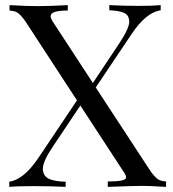

<svg xmlns="http://www.w3.org/2000/svg" viewBox="-20 -728 674 748"><path d="M399.9 -21Q471.2 -21 471.2 -36.1Q471.2 -44.4 463.9 -55.2L293 -316.9L185.1 -155.8Q147 -99.1 147 -70.8Q147.5 -42.5 169.9 -31.7Q192.4 -21 235.8 -20V0Q178.7 -2.9 112.3 -2.9Q45.9 -2.9 16.1 0V-20Q72.3 -28.3 128.9 -111.8L279.8 -336.9L84 -637.2Q60.5 -673.8 42.5 -681.6Q32.2 -686 17.1 -687V-708Q85.9 -704.1 127.9 -704.1Q169.9 -704.1 244.1 -708V-687Q177.2 -687 177.2 -665Q177.2 -657.2 186 -643.1L341.8 -404.8L439.9 -551.8Q483.4 -616.2 483.4 -642.6Q483.4 -668.9 463.9 -677.7Q444.3 -686.5 405.8 -688V-708Q462.9 -705.1 519.5 -705.1Q576.2 -705.1 606 -708V-688Q549.3 -679.7 493.2 -596.2L353 -387.2L560.1 -70.8Q583.5 -34.2 601.6 -26.4Q611.8 -22 627 -21V0Q558.6 -3.9 533.2 -3.9Q507.8 -3.9 399.9 0Z"/></svg>

Font: PlayfairDisplay-Regular
Style: Regular
Weight: 400
Designer: Claus Eggers Sørensen
Foundry: Claus Eggers Sørensen
Version: Version 1.002;PS 001.002;hotconv 1.0.70;makeotf.lib2.5.58329